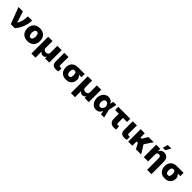

<svg xmlns="http://www.w3.org/2000/svg" viewBox="674 -3182 5793 5793"><g transform="rotate(45 3571.0 -285.5)"><path d="M18.6 -530.3H207L322.3 -176.8H328.1Q360.4 -231 378.7 -281Q397 -331.1 406.5 -388.7Q416 -446.3 420.9 -530.3H599.6Q594.2 -384.3 541 -247.1Q487.8 -109.9 392.6 0H219.7Z M660.2 -263.7Q660.2 -345.2 693.1 -407Q726.1 -468.8 787.8 -502.9Q849.6 -537.1 933.6 -537.1Q1017.6 -537.1 1079.1 -502.9Q1140.6 -468.8 1173.3 -407Q1206.1 -345.2 1206.1 -263.7Q1206.1 -182.1 1173.3 -120.4Q1140.6 -58.6 1079.1 -24.4Q1017.6 9.8 933.6 9.8Q849.6 9.8 787.8 -24.4Q726.1 -58.6 693.1 -120.4Q660.2 -182.1 660.2 -263.7ZM1017.6 -264.6Q1017.6 -328.6 995.4 -365.5Q973.1 -402.3 934.6 -402.3Q894.5 -402.3 871.6 -365.5Q848.6 -328.6 848.6 -264.6Q848.6 -201.2 871.6 -164.1Q894.5 -127 934.6 -127Q973.1 -127 995.4 -164.1Q1017.6 -201.2 1017.6 -264.6Z M1286.1 -530.3H1470.7V-231.4Q1470.7 -206.1 1483.6 -186Q1496.6 -166 1519.8 -154.8Q1543 -143.6 1572.3 -143.6Q1602.1 -143.6 1625.5 -154.8Q1648.9 -166 1661.9 -186Q1674.8 -206.1 1674.8 -231.4V-530.3H1859.4V0H1683.6V-73.2H1679.7Q1666.5 -43 1637.9 -25.9Q1609.4 -8.8 1572.3 -8.8Q1535.2 -8.8 1506.8 -25.9Q1478.5 -43 1465.8 -73.2H1460.9V188.5H1286.1Z M2152.3 -530.3 2149.4 -185.5Q2150.4 -157.7 2161.9 -146.7Q2173.3 -135.7 2203.1 -135.7H2245.1V-10.7Q2198.2 5.9 2147.5 5.9Q1974.6 5.9 1974.6 -158.2V-530.3Z M2574.2 -513.7H2861.3V-375H2750Q2783.7 -347.7 2804.4 -313Q2825.2 -278.3 2825.2 -242.2V-232.4Q2825.2 -160.6 2795.9 -106Q2766.6 -51.3 2710.4 -20.8Q2654.3 9.8 2576.2 9.8Q2493.2 9.8 2433.8 -23.9Q2374.5 -57.6 2343.8 -116.7Q2313 -175.8 2312.5 -251V-262.7Q2313 -335.4 2343.5 -392.3Q2374 -449.2 2432.9 -481.4Q2491.7 -513.7 2574.2 -513.7ZM2576.2 -128.9Q2617.2 -128.9 2633.8 -161.1Q2650.4 -193.4 2650.4 -251V-262.7Q2650.4 -314.5 2633.3 -344.7Q2616.2 -375 2574.2 -375Q2528.3 -375 2508.3 -344.5Q2488.3 -314 2487.3 -262.7V-251Q2488.3 -192.9 2507.6 -160.9Q2526.9 -128.9 2576.2 -128.9Z M2973.6 -530.3H3158.2V-231.4Q3158.2 -206.1 3171.1 -186Q3184.1 -166 3207.3 -154.8Q3230.5 -143.6 3259.8 -143.6Q3289.6 -143.6 3313 -154.8Q3336.4 -166 3349.4 -186Q3362.3 -206.1 3362.3 -231.4V-530.3H3546.9V0H3371.1V-73.2H3367.2Q3354 -43 3325.4 -25.9Q3296.9 -8.8 3259.8 -8.8Q3222.7 -8.8 3194.3 -25.9Q3166 -43 3153.3 -73.2H3148.4V188.5H2973.6Z M3627.9 -265.6Q3627.9 -344.7 3659.4 -406.5Q3690.9 -468.3 3744.4 -502.7Q3797.9 -537.1 3862.3 -537.1Q3922.9 -537.1 3970.2 -507.1Q4017.6 -477.1 4038.1 -424.8H4042L4063.5 -530.3H4195.3L4140.1 -265.1L4202.1 0H4067.4L4043 -113.3H4038.1Q4019 -57.6 3974.4 -23.2Q3929.7 11.2 3862.3 10.7Q3795.4 10.7 3741.9 -24.4Q3688.5 -59.6 3658.2 -122.6Q3627.9 -185.5 3627.9 -265.6ZM3895.5 -134.8Q3922.9 -134.8 3946.5 -153.1Q3970.2 -171.4 3986.6 -200.9Q4002.9 -230.5 4009.8 -263.7L4010.3 -265.1L4009.8 -266.6Q3983.4 -394.5 3900.4 -394.5Q3855 -394.5 3830.3 -359.9Q3805.7 -325.2 3805.7 -267.6Q3805.7 -229 3817.1 -198.7Q3828.6 -168.5 3849.1 -151.6Q3869.6 -134.8 3895.5 -134.8Z M4787.1 -393.6H4614.3V-179.7Q4614.3 -155.3 4624 -142.6Q4633.8 -129.9 4656.2 -129.9Q4672.9 -129.9 4683.6 -130.6Q4694.3 -131.3 4707 -132.8L4716.8 2Q4694.3 5.9 4673.8 7.8Q4653.3 9.8 4625 9.8Q4535.2 9.8 4485.4 -38.8Q4435.5 -87.4 4435.5 -178.7V-393.6H4277.3V-530.3H4787.1Z M5072.3 -530.3 5069.3 -185.5Q5070.3 -157.7 5081.8 -146.7Q5093.3 -135.7 5123 -135.7H5165V-10.7Q5118.2 5.9 5067.4 5.9Q4894.5 5.9 4894.5 -158.2V-530.3Z M5406.2 -349.6H5458L5565.4 -530.3H5790L5613.8 -270.5L5782.2 0H5558.6L5464.8 -177.7H5406.2V0H5231.4V-530.3H5406.2Z M6078.1 0H5893.6V-530.3H6068.4V-430.7H6074.2Q6091.8 -480.5 6135 -508.8Q6178.2 -537.1 6236.3 -537.1Q6292 -537.1 6333.7 -512Q6375.5 -486.8 6398.2 -441.7Q6420.9 -396.5 6420.9 -337.9V199.2H6236.3V-299.8Q6236.3 -340.8 6215.8 -363.8Q6195.3 -386.7 6158.2 -386.7Q6121.1 -386.7 6099.6 -363.5Q6078.1 -340.3 6078.1 -299.8ZM6146.5 -771.5H6302.7L6205.1 -606.4H6101.6Z M6792 -513.7H7079.1V-375H6967.8Q7001.5 -347.7 7022.2 -313Q7043 -278.3 7043 -242.2V-232.4Q7043 -160.6 7013.7 -106Q6984.4 -51.3 6928.2 -20.8Q6872.1 9.8 6793.9 9.8Q6710.9 9.8 6651.6 -23.9Q6592.3 -57.6 6561.5 -116.7Q6530.8 -175.8 6530.3 -251V-262.7Q6530.8 -335.4 6561.3 -392.3Q6591.8 -449.2 6650.6 -481.4Q6709.5 -513.7 6792 -513.7ZM6793.9 -128.9Q6835 -128.9 6851.6 -161.1Q6868.2 -193.4 6868.2 -251V-262.7Q6868.2 -314.5 6851.1 -344.7Q6834 -375 6792 -375Q6746.1 -375 6726.1 -344.5Q6706.1 -314 6705.1 -262.7V-251Q6706.1 -192.9 6725.3 -160.9Q6744.6 -128.9 6793.9 -128.9Z"/></g></svg>

Font: Pretendard GOV Black
Style: Regular
Weight: 900
Designer: Base glyphs from Inter by Rasmus Andersson; Hangeul glyphs from Noto Sans CJK(Source Han Sans) by Jang Soo-young and Kan
Foundry: Kil Hyung-jin
Version: Version 1.309